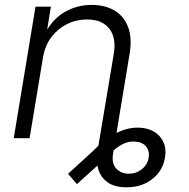

<svg xmlns="http://www.w3.org/2000/svg" viewBox="-20 -570 780 792"><path d="M502 202.6Q452.6 202.6 424.1 182.1Q395.5 161.6 385.5 128.7Q375.5 95.7 381.3 58.6L405.8 -88.4H471.7L446.3 64.9Q439.9 104 459.5 125.2Q479 146.5 511.2 146.5Q542 146.5 565.2 127.9Q588.4 109.4 593.3 80.1Q597.7 53.2 582.8 34.7Q567.9 16.1 538.6 14.2Q518.6 12.2 499 19Q479.5 25.9 459 41.7Q438.5 57.6 415 83L297.4 189.5L260.7 147L362.8 53.7Q411.1 3.4 457.3 -20Q503.4 -43.5 546.4 -43.5Q605 -43.5 637.2 -9.3Q669.4 24.9 660.6 79.6Q651.9 134.3 608.4 168.5Q564.9 202.6 502 202.6ZM157.7 -335 102.1 0H36.6L126.5 -542.5H189.9L169.4 -416L158.2 -418Q191.9 -487.8 244.1 -518.8Q296.4 -549.8 357.4 -549.8Q413.6 -549.8 452.6 -526.4Q491.7 -502.9 508.5 -458Q525.4 -413.1 514.6 -348.1L457 0H391.1L449.2 -347.2Q460.4 -415 430.4 -452.4Q400.4 -489.7 338.9 -489.7Q294.9 -489.7 256.8 -470.9Q218.8 -452.1 192.4 -417.5Q166 -382.8 157.7 -335Z"/></svg>

Font: Inter 16pt Light
Style: Italic
Weight: 300
Italic angle: -9.3988°
Version: Version 4.001;git-66647c0bb